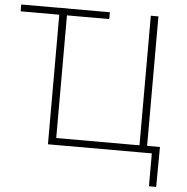

<svg xmlns="http://www.w3.org/2000/svg" viewBox="-58 -768 968 996"><g transform="rotate(5 425.5 -270.0)"><path d="M473.6 -710.4V-674.8H12.2V-710.4ZM793.5 -36.6 792 171.4H754.4V0H684.1V-36.6ZM213.4 0V-710.9H253.4V-36.1H687V-710.9H726.6V0Z"/></g></svg>

Font: Roboto ExtraLight
Style: Regular
Weight: 250
Designer: Christian Robertson
Foundry: Google
Version: Version 3.009; 2024